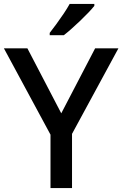

<svg xmlns="http://www.w3.org/2000/svg" viewBox="-20 -961 625 981"><path d="M293 -382 466 -714H585L348 -277V0H238V-273L0 -714H120ZM462 -931Q451 -917 432 -897Q413 -877 390.5 -855.5Q368 -834 346 -814.5Q324 -795 306 -781H234V-793Q249 -812 268 -838Q287 -864 305.5 -891.5Q324 -919 336 -941H462Z"/></svg>

Font: Noto Sans Javanese Medium
Style: Regular
Weight: 500
Version: Version 2.004